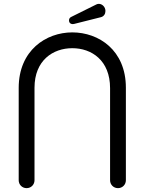

<svg xmlns="http://www.w3.org/2000/svg" viewBox="-20 -976 750 996"><path d="M159 -521C159 -663 255 -726 355 -726C455 -726 551 -663 551 -519V-41C551 -18 569 0 592 0C615 0 633 -18 633 -41V-521C633 -716 492 -808 355 -808C219 -808 77 -715 77 -520V-41C77 -18 95 0 118 0C141 0 159 -18 159 -41ZM351 -889C342 -885 338 -879 338 -870C338 -857 348 -848 365 -852L504 -887C519 -891 527 -904 527 -919C527 -940 510 -956 493 -956C488 -956 484 -955 480 -953Z"/></svg>

Font: Fabada
Style: Regular
Weight: 400
Designer: deFharo
Foundry: deFharo.com
Version: Version 4.000 2011 initial release